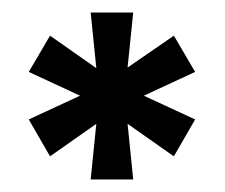

<svg xmlns="http://www.w3.org/2000/svg" viewBox="-20 -706 359 307"><path d="M125 -419 134 -508 60 -456 26 -515 108 -553 26 -591 60 -649 134 -597 125 -686H193L184 -598L258 -649L292 -591L210 -553L292 -515L258 -456L184 -508L193 -419Z"/></svg>

Font: Archivo Narrow
Style: Regular
Weight: 400
Designer: Hector Gatti
Foundry: Omnibus-Type
Version: Version 3.002